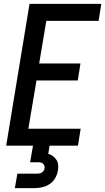

<svg xmlns="http://www.w3.org/2000/svg" viewBox="-20 -755 545 995"><path d="M12 0 133 -735H505L491 -647H220L183 -426H397L383 -338H169L127 -88H398L384 0ZM57 220 70 145H170Q177 145 183.5 144Q190 143 196 139.5Q202 136 206 130Q210 124 211 117Q212 111 210 104.5Q208 98 203.5 93.5Q199 89 192.5 87.5Q186 86 179 86H136L151 0H237L230 42Q243 46 254 54Q265 62 272.5 73.5Q280 85 281.5 99.5Q283 114 280 129Q277 149 266 168Q255 187 237 199Q219 211 198 215.5Q177 220 157 220Z"/></svg>

Font: Iosevka Semibold Oblique
Style: Regular
Weight: 600
Italic angle: -9°
Monospace: yes
Designer: Belleve Invis
Foundry: Belleve Invis
Version: Version 32.5.0; ttfautohint (v1.8.4)